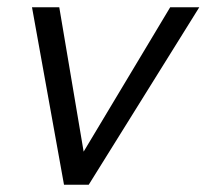

<svg xmlns="http://www.w3.org/2000/svg" viewBox="-20 -508 568 528"><path d="M156 0 68 -488H143L210 -91L448 -488H528L224 0Z"/></svg>

Font: Red Hat Text
Style: Italic
Weight: 400
Italic angle: -12°
Designer: Pentagram, MCKL
Foundry: Pentagram, MCKL
Version: Version 1.023